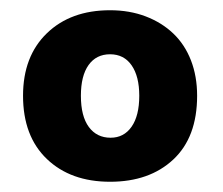

<svg xmlns="http://www.w3.org/2000/svg" viewBox="-20 -676 436 375"><path d="M365 -489Q365 -408 318.5 -364.5Q272 -321 195 -321Q118 -321 71.5 -365.5Q25 -410 25 -489Q25 -566 71.5 -611Q118 -656 195 -656Q233 -656 264.5 -644Q296 -632 318.5 -610.5Q341 -589 353 -558Q365 -527 365 -489ZM138 -489Q138 -449 153.5 -428Q169 -407 196 -407Q222 -407 237 -428.5Q252 -450 252 -489Q252 -527 237 -548.5Q222 -570 195 -570Q168 -570 153 -549Q138 -528 138 -489Z"/></svg>

Font: Baloo Bhai
Style: Regular
Weight: 400
Designer: Supriya Tembe, Noopur Datye and Ek Type
Foundry: Ek Type
Version: Version 1.443;PS 1.000;hotconv 16.6.51;makeotf.lib2.5.65220;